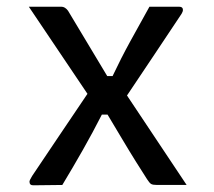

<svg xmlns="http://www.w3.org/2000/svg" viewBox="-20 -552 640 573"><path d="M66 -532H163Q174 -532 183 -520Q212 -472 241.5 -422.5Q271 -373 300 -325H316Q341 -378 369 -429Q397 -480 426 -532H514Q526 -532 526 -522Q526 -518 522 -511Q482 -451 441 -389.5Q400 -328 359 -267L537 0H449Q436 0 431 -3Q426 -6 419 -17Q406 -37 386 -69Q366 -101 344 -138Q322 -175 301 -210H284Q257 -157 227.5 -105Q198 -53 166 0L79 1Q68 1 68 -10Q68 -14 76 -27Q117 -88 158 -149Q199 -210 241 -272Q197 -337 153.5 -402Q110 -467 66 -532Z"/></svg>

Font: Recursive Sn Lnr St
Style: Regular
Weight: 400
Version: Version 1.079;hotconv 1.0.112;makeotfexe 2.5.65598; ttfautoh